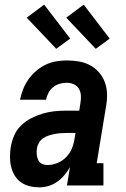

<svg xmlns="http://www.w3.org/2000/svg" viewBox="-20 -798 540 826"><path d="M150 8Q128 8 107.5 3Q87 -2 70.5 -13.5Q54 -25 43.5 -42.5Q33 -60 28 -80Q23 -100 23 -121.5Q23 -143 26 -164Q30 -189 40.5 -214Q51 -239 70.5 -258Q90 -277 114.5 -289.5Q139 -302 164.5 -309.5Q190 -317 215 -319.5Q240 -322 266 -322H321L326 -355Q329 -371 328 -387Q327 -403 319.5 -416Q312 -429 297.5 -435.5Q283 -442 267 -442Q252 -442 236.5 -437.5Q221 -433 208.5 -423Q196 -413 188.5 -398.5Q181 -384 178 -369H66Q71 -392 79.5 -414Q88 -436 102 -456Q116 -476 135 -492.5Q154 -509 176 -519.5Q198 -530 221 -534Q244 -538 267 -538Q294 -538 320 -533.5Q346 -529 368 -517Q390 -505 406.5 -486Q423 -467 431.5 -443Q440 -419 440.5 -392.5Q441 -366 436 -339L396 -96H425V0H268L281 -79Q271 -61 257 -44.5Q243 -28 226 -16Q209 -4 189 2Q169 8 150 8ZM184 -88Q205 -88 226.5 -96.5Q248 -105 264.5 -122Q281 -139 289.5 -160Q298 -181 301 -203L305 -226H266Q253 -226 240.5 -225Q228 -224 215 -221.5Q202 -219 189.5 -215Q177 -211 166 -203.5Q155 -196 148 -184.5Q141 -173 139 -160Q137 -147 138 -134.5Q139 -122 144 -110.5Q149 -99 160 -93.5Q171 -88 184 -88ZM392 -588 265 -722 340 -778 452 -632ZM222 -588 95 -722 170 -778 282 -632Z"/></svg>

Font: Iosevka Slab Oblique
Style: Bold
Weight: 700
Italic angle: -9°
Monospace: yes
Designer: Belleve Invis
Foundry: Belleve Invis
Version: Version 11.1.1; ttfautohint (v1.8.3)